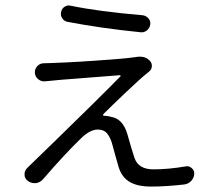

<svg xmlns="http://www.w3.org/2000/svg" viewBox="-20 -647 806 707"><path d="M229.5 -566.4Q216.8 -568.4 209.5 -579.1Q202.1 -589.8 205.1 -602.5Q207 -615.2 217.8 -622.1Q225.6 -627 234.4 -627Q237.3 -627 240.2 -626Q343.8 -604.5 505.9 -590.8Q518.6 -588.9 526.9 -579.1Q535.2 -569.3 533.2 -556.6Q531.2 -543 520.5 -534.7Q509.8 -526.4 497.1 -528.3Q351.6 -543 229.5 -566.4ZM483.4 -437.5Q489.3 -438.5 494.1 -438.5Q517.6 -438.5 532.2 -422.9Q540 -414.1 539.1 -402.3Q538.1 -390.6 529.3 -383.8Q521.5 -377.9 517.6 -374Q501 -361.3 446.3 -309.6Q391.6 -257.8 360.4 -226.6Q359.4 -224.6 359.9 -222.7Q360.4 -220.7 362.3 -220.7Q369.1 -220.7 374 -219.7Q376 -219.7 380.9 -218.8Q385.7 -217.8 388.7 -216.8Q432.6 -210 449.2 -152.3Q466.8 -89.8 475.6 -64.5Q490.2 -23.4 544.9 -23.4Q599.6 -23.4 663.1 -34.2Q675.8 -37.1 685.5 -28.3Q695.3 -20.5 695.3 -8.8Q695.3 6.8 684.6 18.6Q673.8 30.3 659.2 32.2Q591.8 40 537.1 40Q486.3 40 457.5 22.9Q428.7 5.9 417 -31.2Q413.1 -43 403.8 -77.6Q394.5 -112.3 391.6 -122.1Q383.8 -145.5 372.6 -157.7Q361.3 -169.9 339.8 -169.9Q312.5 -169.9 280.3 -139.6Q217.8 -79.1 139.6 11.7Q128.9 24.4 113.3 27.3Q110.4 27.3 106.4 27.3Q93.8 27.3 83 19.5Q70.3 10.7 70.3 -4.9Q70.3 -18.6 80.1 -28.3Q82 -30.3 84 -32.2Q108.4 -55.7 182.1 -127.4Q255.9 -199.2 320.8 -263.2Q385.7 -327.1 423.8 -366.2Q424.8 -367.2 423.8 -368.7Q422.9 -370.1 420.9 -370.1Q388.7 -367.2 284.7 -359.4Q180.7 -351.6 177.7 -350.6Q163.1 -349.6 147.5 -347.7Q132.8 -345.7 121.1 -355Q109.4 -364.3 108.4 -378.4Q107.4 -392.6 117.2 -403.3Q127 -414.1 141.6 -414.1Q158.2 -414.1 173.8 -415Q215.8 -416 326.7 -423.3Q437.5 -430.7 477.5 -436.5Q480.5 -437.5 483.4 -437.5Z"/></svg>

Font: Gen Jyuu Gothic P Normal
Style: Regular
Weight: 300
Designer: [Source Han Sans]
Ryoko NISHIZUKA  (kana & ideographs); Paul D. Hunt (Latin, Greek & Cyrillic); Wenlong ZHANG  (bopomofo
Version: Version 1.002.20150607